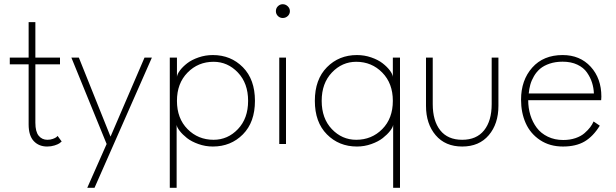

<svg xmlns="http://www.w3.org/2000/svg" viewBox="-20 -684 2926 912"><path d="M26.5 -410.5H116V-579H148V-410.5H265V-378.5H148V-101Q148 -58.5 163.8 -39.2Q179.5 -20 205 -20Q219 -20 230.8 -24.2Q242.5 -28.5 247 -32Q251.5 -35.5 253.5 -38.5L273 -12Q269 -8 262.2 -3.2Q255.5 1.5 239.2 6.8Q223 12 204 12Q164.5 12 140.2 -14Q116 -40 116 -93V-378.5H26.5Z M505 -35 666.5 -410.5H701.5L429 208H394.5L486.5 0L319 -410.5H354.5Z M819 208H786.5V-410.5H820.5V-319Q822 -332.5 835 -349.8Q848 -367 869.2 -383.5Q890.5 -400 923 -411.2Q955.5 -422.5 991 -422.5Q1076.5 -422.5 1133.8 -364.5Q1191 -306.5 1191 -205Q1191 -103.5 1133.8 -45.8Q1076.5 12 991 12Q955.5 12 922.5 0.2Q889.5 -11.5 868.2 -28.2Q847 -45 833.8 -62Q820.5 -79 819 -91ZM994.5 -390.5Q921 -390.5 870.8 -339.2Q820.5 -288 820.5 -205Q820.5 -121.5 870.8 -70.8Q921 -20 994.5 -20Q1062 -20 1110.2 -70.8Q1158.5 -121.5 1158.5 -205Q1158.5 -288.5 1110 -339.5Q1061.5 -390.5 994.5 -390.5Z M1323 -598.5Q1309.5 -598.5 1300 -608Q1290.5 -617.5 1290.5 -631Q1290.5 -645 1300.2 -654.5Q1310 -664 1323 -664Q1336.5 -664 1346.8 -654.2Q1357 -644.5 1357 -631Q1357 -617.5 1347 -608Q1337 -598.5 1323 -598.5ZM1306.5 0V-410.5H1338.5V0Z M1847.5 208V-91Q1846 -79 1832.8 -62Q1819.5 -45 1798.2 -28.2Q1777 -11.5 1744 0.2Q1711 12 1675.5 12Q1590 12 1532.8 -45.8Q1475.5 -103.5 1475.5 -205Q1475.5 -306.5 1532.8 -364.5Q1590 -422.5 1675.5 -422.5Q1711 -422.5 1743.5 -411.2Q1776 -400 1797.2 -383.5Q1818.5 -367 1831.5 -349.8Q1844.5 -332.5 1846 -319V-410.5H1880V208ZM1672 -20Q1745.5 -20 1795.8 -70.8Q1846 -121.5 1846 -205Q1846 -288 1795.8 -339.2Q1745.5 -390.5 1672 -390.5Q1605 -390.5 1556.5 -339.5Q1508 -288.5 1508 -205Q1508 -121.5 1556.2 -70.8Q1604.5 -20 1672 -20Z M2035.5 -189.5Q2035.5 -110 2071.2 -65Q2107 -20 2175.5 -20Q2243.5 -20 2279.5 -65Q2315.5 -110 2315.5 -189.5V-410.5H2347.5V-181Q2347.5 -96 2301.8 -42Q2256 12 2175.5 12Q2095 12 2049.2 -42Q2003.5 -96 2003.5 -181V-410.5H2035.5Z M2489 -208Q2489 -171 2499.2 -137.5Q2509.5 -104 2529.5 -77.2Q2549.5 -50.5 2582 -34.8Q2614.5 -19 2655.5 -19Q2687.5 -19 2713.8 -28Q2740 -37 2756.8 -51.8Q2773.5 -66.5 2783.5 -79.8Q2793.5 -93 2799.5 -107L2829 -87Q2797.5 -36 2756.8 -12Q2716 12 2654 12Q2591.5 12 2545.5 -18.5Q2499.5 -49 2477.2 -98.8Q2455 -148.5 2455 -210.5Q2455 -303 2508 -362.8Q2561 -422.5 2652.5 -422.5Q2735 -422.5 2785.8 -367Q2836.5 -311.5 2836.5 -225Q2836.5 -222 2836 -216.2Q2835.5 -210.5 2835.5 -208ZM2801 -240Q2800 -266.5 2792.2 -291.2Q2784.5 -316 2768.2 -339.5Q2752 -363 2722.2 -377Q2692.5 -391 2652.5 -391Q2618.5 -391 2591 -381.8Q2563.5 -372.5 2546 -357.8Q2528.5 -343 2516.5 -322.5Q2504.5 -302 2499 -282Q2493.5 -262 2491.5 -240Z"/></svg>

Font: League Spartan ExtraLight
Style: Regular
Weight: 200
Foundry: The League of Moveable Type
Version: Version 2.002